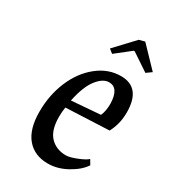

<svg xmlns="http://www.w3.org/2000/svg" viewBox="-184 -820 821 929"><g transform="rotate(30 227.0 -355.5)"><path d="M339.8 -315.4Q352.5 -341.8 352.5 -385.7Q350.1 -471.7 295.9 -471.7Q261.7 -471.7 229.5 -430.2Q196.8 -388.7 179.2 -302.7ZM414.1 -270.5 172.9 -259.8Q168.5 -234.4 168.5 -206.1Q168.5 -129.4 203.6 -94.2Q237.3 -60.5 290 -60.5Q311.5 -60.5 350.8 -76.4Q390.1 -92.3 401.4 -104.5L417 -78.1Q393.1 -41 340.6 -11.7Q288.1 17.6 234.4 17.6Q159.2 17.6 116.7 -32.7Q74.2 -83 74.2 -180.7Q74.2 -272.9 107.4 -351.8Q140.6 -430.7 200.2 -478.5Q259.8 -526.4 331.1 -526.4Q442.4 -526.4 442.4 -386.7Q442.4 -323.7 414.1 -270.5ZM348.1 -729.5 453.6 -619.6 424.3 -598.6 327.6 -663.1H321.8L238.8 -597.7L216.8 -615.2L316.4 -721.2Z"/></g></svg>

Font: Neuton
Style: Italic
Weight: 400
Italic angle: -9°
Designer: Brian M Zick
Version: Version 1.32